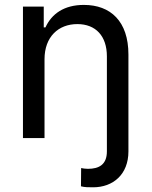

<svg xmlns="http://www.w3.org/2000/svg" viewBox="-20 -573 629 797"><path d="M423.7 -339.1V55.4C423.7 110.8 390.3 127.8 345.2 127.8C334.9 127.8 324.6 126.4 316.8 124.6L316.1 200.3C329.9 204.5 348.7 204.5 366.5 204.5C449.2 204.5 513.1 151.3 513.1 55.4V-346.6C513.1 -484.7 438.9 -552.6 328.1 -552.6C245.7 -552.6 194.2 -515.3 168.7 -459.2H161.6V-545.5H75.3V0H164.8V-327.1C164.8 -420.1 222.3 -473 301.1 -473C377.5 -473 423.7 -423.3 423.7 -339.1Z"/></svg>

Font: Margiela Sans Text
Style: Regular
Weight: 400
Designer: Stefan Endress, Andreas Faust
Version: Version 1.100;FEAKit 1.0